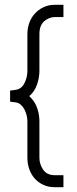

<svg xmlns="http://www.w3.org/2000/svg" viewBox="-20 -785 320 799"><path d="M44 -411Q69 -414 81.5 -438.5Q94 -463 94 -490V-643Q94 -668 102 -690Q110 -712 125 -728.5Q140 -745 161 -755Q182 -765 208 -765H244V-714H208Q185 -714 164.5 -697Q144 -680 144 -643V-490Q144 -462 134 -433Q124 -404 102 -385Q112 -375 121 -363Q132 -346 138 -324.5Q144 -303 144 -280V-128Q144 -102 159.5 -79Q175 -56 208 -56H244V-6H208Q182 -6 161 -15.5Q140 -25 125 -41.5Q110 -58 102 -80.5Q94 -103 94 -128V-280Q94 -293 90.5 -306.5Q87 -320 81 -331Q75 -342 65.5 -350Q56 -358 44 -359L22 -362V-408Z"/></svg>

Font: Leon Sans
Style: Light
Weight: 300
Designer: Jongmin Kim
Version: Version 1.2